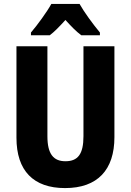

<svg xmlns="http://www.w3.org/2000/svg" viewBox="-20 -950 667 980"><path d="M386 -930H242C221 -891 170 -821 138 -784V-770H234C258 -788 283 -814 314 -848C344 -815 369 -789 395 -770H490V-784C452 -830 411 -886 386 -930ZM564 -250V-714H406V-255C406 -164 378 -127 314 -127C253 -127 222 -164 222 -254V-714H64V-247C64 -78 151 10 312 10C478 10 564 -83 564 -250Z"/></svg>

Font: Noto Sans Khmer UI Condensed ExtraBold
Style: Regular
Weight: 800
Width: 3
Designer: Danh Hong and the Monotype Design Team
Foundry: Monotype Imaging Inc.
Version: Version 2.002